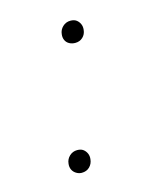

<svg xmlns="http://www.w3.org/2000/svg" viewBox="-66 -402 376 456"><g transform="rotate(-15 121.5 -174.0)"><path d="M81 4Q74 4 67.5 0Q61 -4 58 -10.5Q55 -17 56 -25Q57 -36 65 -43.5Q73 -51 84 -51Q93 -51 98.5 -47Q104 -43 107 -36.5Q110 -30 109 -22Q108 -11 100.5 -3.5Q93 4 81 4ZM146 -298Q138 -298 131.5 -301.5Q125 -305 122 -311.5Q119 -318 120 -326Q121 -337 129 -344.5Q137 -352 148 -352Q157 -352 162.5 -348Q168 -344 171 -337.5Q174 -331 173 -323Q172 -312 164.5 -305Q157 -298 146 -298Z"/></g></svg>

Font: Ysabeau Office Thin
Style: Italic
Weight: 250
Italic angle: -12°
Designer: Christian Thalmann (Catharsis Fonts)
Version: Version 2.001;gftools[0.9.30]; featfreeze: tnum,lnum,ss02